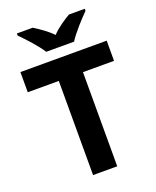

<svg xmlns="http://www.w3.org/2000/svg" viewBox="-168 -1030 915 1127"><g transform="rotate(-20 289.5 -467.0)"><path d="M203 -774H377C405 -819 466 -885 502 -921V-934H403C368 -913 323 -884 289 -848C254 -884 212 -912 177 -934H78V-921C115 -884 175 -819 203 -774ZM365 0V-588H559V-714H20V-588H214V0Z"/></g></svg>

Font: Noto Sans Bassa Vah
Style: Bold
Weight: 700
Designer: Monotype Design Team
Foundry: Monotype Imaging Inc.
Version: Version 2.002